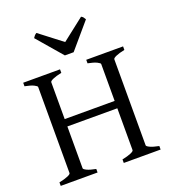

<svg xmlns="http://www.w3.org/2000/svg" viewBox="-152 -964 957 1076"><g transform="rotate(-20 327.0 -426.0)"><path d="M24.4 0V-21Q57.6 -27.8 76.4 -35.9Q95.2 -43.9 95.2 -50.8V-564Q95.2 -569.8 77.4 -578.6Q59.6 -587.4 24.4 -594.2V-615.2H244.1V-594.2Q210.9 -587.4 192.1 -579.1Q173.3 -570.8 173.3 -564V-344.2H471.2V-564Q471.2 -569.8 453.4 -578.6Q435.5 -587.4 400.4 -594.2V-615.2H620.1V-594.2Q586.9 -587.4 568.1 -579.1Q549.3 -570.8 549.3 -564V-50.8Q549.3 -44.9 567.1 -36.4Q585 -27.8 620.1 -21V0H400.4V-21Q433.6 -27.8 452.4 -35.9Q471.2 -43.9 471.2 -50.8V-300.3H173.3V-50.8Q173.3 -44.9 190.9 -36.4Q208.5 -27.8 244.1 -21V0ZM348.6 -679.2H296.4L167.5 -829.1Q170.9 -834 173.3 -837.4Q175.8 -840.8 178 -843.3Q180.2 -845.7 182.9 -847.7Q185.5 -849.6 189.5 -852.1L323.7 -749L455.6 -852.1Q463.9 -847.7 467.3 -843.3Q470.7 -838.9 476.6 -829.1Z"/></g></svg>

Font: Gentium Basic
Style: Regular
Weight: 400
Designer: J. Victor Gaultney and Annie Olsen
Foundry: SIL International
Version: Version 1.100